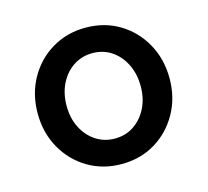

<svg xmlns="http://www.w3.org/2000/svg" viewBox="-81 -602 763 706"><g transform="rotate(-15 300.0 -249.5)"><path d="M300 10Q229 10 172 -24Q115 -58 82 -117Q49 -176 49 -249Q49 -323 82 -382Q115 -441 172 -475Q229 -509 300 -509Q372 -509 428.5 -475Q485 -441 518 -382Q551 -323 551 -249Q551 -176 518 -117Q485 -58 428.5 -24Q372 10 300 10ZM300 -87Q341 -87 372.5 -108Q404 -129 422.5 -165.5Q441 -202 441 -249Q441 -296 422.5 -333Q404 -370 372.5 -391Q341 -412 300 -412Q260 -412 228 -391Q196 -370 177.5 -333Q159 -296 159 -249Q159 -202 177.5 -165.5Q196 -129 228 -108Q260 -87 300 -87Z"/></g></svg>

Font: Red Hat Mono Medium
Style: Regular
Weight: 500
Monospace: yes
Designer: Pentagram, MCKL
Foundry: Pentagram, MCKL
Version: Version 1.023; ttfautohint (v1.8.3)